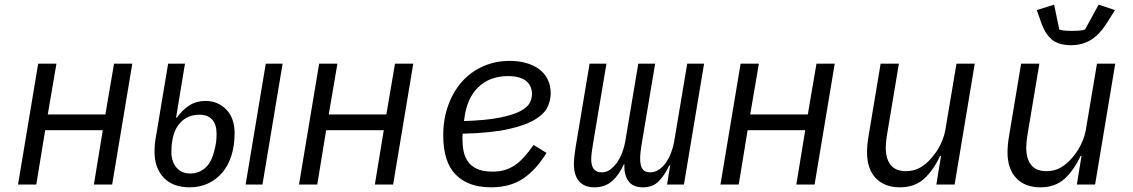

<svg xmlns="http://www.w3.org/2000/svg" viewBox="-20 -788 4840 820"><path d="M143 -516H221L184 -299H430L467 -516H545L459 0H381L419 -232H173L135 0H57Z M790 12Q718 12 679 -29.5Q640 -71 640 -139Q640 -156 641.5 -173Q643 -190 648 -216L698 -516H770L732 -286H736Q759 -319 789 -338Q819 -357 858 -357Q886 -357 909 -346.5Q932 -336 948.5 -318Q965 -300 973.5 -275Q982 -250 982 -220Q982 -167 968.5 -124Q955 -81 929.5 -51Q904 -21 868.5 -4.5Q833 12 790 12ZM792 -47Q832 -47 860.5 -74.5Q889 -102 901 -170Q903 -179 904 -192Q905 -205 905 -216Q905 -257 886 -277.5Q867 -298 832 -298Q805 -298 785 -289Q765 -280 750.5 -264.5Q736 -249 727.5 -229Q719 -209 716 -187Q714 -178 713 -167Q712 -156 712 -139Q712 -97 734 -72Q756 -47 792 -47ZM1115 -516H1187L1101 0H1029Z M1343 -516H1421L1384 -299H1630L1667 -516H1745L1659 0H1581L1619 -232H1373L1335 0H1257Z M2077 12Q1979 12 1926 -42.5Q1873 -97 1873 -209Q1873 -279 1894 -337.5Q1915 -396 1952.5 -438.5Q1990 -481 2042.5 -504.5Q2095 -528 2157 -528Q2195 -528 2227 -519Q2259 -510 2282.5 -492.5Q2306 -475 2319 -449Q2332 -423 2332 -389Q2332 -362 2319.5 -333Q2307 -304 2267.5 -279Q2228 -254 2153.5 -237Q2079 -220 1956 -217Q1955 -209 1955 -202.5Q1955 -196 1955 -194Q1955 -167 1960 -142Q1965 -117 1979 -97.5Q1993 -78 2018 -66.5Q2043 -55 2084 -55Q2112 -55 2134.5 -61.5Q2157 -68 2177.5 -81.5Q2198 -95 2217.5 -116.5Q2237 -138 2259 -169L2314 -135Q2270 -63 2214.5 -25.5Q2159 12 2077 12ZM2150 -463Q2072 -463 2023 -416Q1974 -369 1963 -281L1962 -271Q2056 -274 2113.5 -285.5Q2171 -297 2201.5 -313Q2232 -329 2242 -348Q2252 -367 2252 -386Q2252 -402 2246.5 -416Q2241 -430 2229 -440.5Q2217 -451 2197.5 -457Q2178 -463 2150 -463Z M2519 12Q2476 12 2453.5 -13.5Q2431 -39 2431 -87Q2431 -101 2433 -120Q2435 -139 2438 -157L2498 -516H2570L2512 -170Q2509 -152 2507 -135.5Q2505 -119 2505 -108Q2505 -52 2549 -52Q2570 -52 2585.5 -63.5Q2601 -75 2614 -92Q2628 -112 2637 -135.5Q2646 -159 2650 -182L2706 -516H2778L2720 -170Q2714 -134 2714 -111Q2714 -79 2724.5 -65.5Q2735 -52 2756 -52Q2777 -52 2794 -63.5Q2811 -75 2823 -92Q2837 -112 2846 -135.5Q2855 -159 2859 -182L2915 -516H2987L2901 0H2829L2842 -81H2838Q2820 -42 2794.5 -15Q2769 12 2726 12Q2682 12 2663 -16Q2644 -44 2647 -86H2644Q2624 -41 2594 -14.5Q2564 12 2519 12Z M3143 -516H3221L3184 -299H3430L3467 -516H3545L3459 0H3381L3419 -232H3173L3135 0H3057Z M3999 -122H3995Q3966 -60 3926 -24Q3886 12 3823 12Q3758 12 3720.5 -27Q3683 -66 3683 -137Q3683 -169 3689 -204L3741 -516H3819L3768 -211Q3765 -193 3764 -178.5Q3763 -164 3763 -156Q3763 -110 3784 -83.5Q3805 -57 3849 -57Q3883 -57 3909.5 -72Q3936 -87 3958 -113Q3962 -118 3970.5 -128.5Q3979 -139 3988 -154.5Q3997 -170 4005 -189.5Q4013 -209 4017 -231L4065 -516H4143L4057 0H3979Z M4599 -122H4595Q4566 -60 4526 -24Q4486 12 4423 12Q4358 12 4320.5 -27Q4283 -66 4283 -137Q4283 -169 4289 -204L4341 -516H4419L4368 -211Q4365 -193 4364 -178.5Q4363 -164 4363 -156Q4363 -110 4384 -83.5Q4405 -57 4449 -57Q4483 -57 4509.5 -72Q4536 -87 4558 -113Q4562 -118 4570.5 -128.5Q4579 -139 4588 -154.5Q4597 -170 4605 -189.5Q4613 -209 4617 -231L4665 -516H4743L4657 0H4579ZM4555 -595Q4501 -595 4472.5 -619Q4444 -643 4428 -688L4408 -745L4482 -768L4504 -662Q4514 -658 4530.5 -657Q4547 -656 4557 -656Q4571 -656 4587 -657Q4603 -658 4614 -662L4672 -768L4742 -745L4706 -688Q4674 -638 4637.5 -616.5Q4601 -595 4555 -595Z"/></svg>

Font: IBM Plex Mono
Style: Italic
Weight: 400
Italic angle: -9°
Monospace: yes
Designer: Mike Abbink, Paul van der Laan, Pieter van Rosmalen
Foundry: Bold Monday
Version: Version 2.3